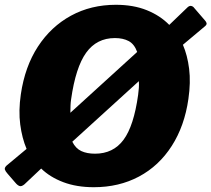

<svg xmlns="http://www.w3.org/2000/svg" viewBox="-35 -772 883 802"><path d="M820 -688Q825 -683 827.5 -676.5Q830 -670 822 -663L729 -585Q748 -541 755 -484.5Q762 -428 752 -359Q736 -246 682.5 -162.5Q629 -79 545.5 -34.5Q462 10 357 10Q285 10 229.5 -11Q174 -32 137 -68L67 -2Q55 8 46.5 5Q38 2 29 -9L-3 -46Q-12 -56 -14.5 -63.5Q-17 -71 -8 -80L76 -150Q57 -195 49.5 -252Q42 -309 52 -378Q69 -494 123.5 -577.5Q178 -661 261.5 -706.5Q345 -752 449 -752Q522 -752 578 -729.5Q634 -707 672 -668L749 -742Q757 -749 764.5 -747Q772 -745 776 -739L820 -688ZM262 -357Q260 -344 259.5 -329.5Q259 -315 259 -301L538 -555Q526 -588 502.5 -600.5Q479 -613 445 -613Q369 -613 325 -552Q281 -491 262 -357ZM542 -376Q544 -390 545 -404.5Q546 -419 545 -433L267 -180Q281 -152 304.5 -141Q328 -130 362 -130Q438 -130 481 -188Q524 -246 542 -376Z"/></svg>

Font: Libre Franklin Thin ExtraBold
Style: Italic
Weight: 800
Italic angle: -8°
Version: Version 2.000